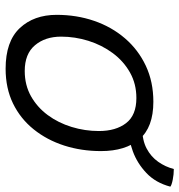

<svg xmlns="http://www.w3.org/2000/svg" viewBox="4 -656 669 718"><g transform="rotate(90 339.0 -297.5)"><path d="M237.5 16.5Q135.5 16.5 85.8 -36.2Q36 -89 36 -174.5Q36 -249 58.5 -314.5Q81 -380 123.8 -429.8Q166.5 -479.5 226.5 -507.8Q286.5 -536 361 -536Q456.5 -536 501 -484Q545.5 -432 545.5 -340Q545.5 -267 524.8 -202.5Q504 -138 464.2 -88.5Q424.5 -39 367.5 -11.2Q310.5 16.5 237.5 16.5ZM246 -55Q298.5 -55 340 -78.2Q381.5 -101.5 410.8 -141Q440 -180.5 455.2 -230.2Q470.5 -280 470.5 -332.5Q470.5 -395.5 441 -434Q411.5 -472.5 347 -472.5Q294 -472.5 251.5 -448.5Q209 -424.5 179 -384Q149 -343.5 133.2 -293.2Q117.5 -243 117.5 -191Q117.5 -131.5 149.8 -93.2Q182 -55 246 -55ZM461.5 -443 460.5 -494.5Q505 -494.5 535.8 -510.8Q566.5 -527 585.5 -554Q604.5 -581 612.5 -612.5Q632.5 -612.5 652.5 -608.5Q672.5 -604.5 678.5 -599.5Q664 -544.5 627.5 -510Q591 -475.5 546.2 -459.2Q501.5 -443 461.5 -443Z"/></g></svg>

Font: Grandstander Thin Light
Style: Italic
Weight: 300
Italic angle: -15°
Version: Version 1.200